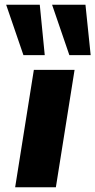

<svg xmlns="http://www.w3.org/2000/svg" viewBox="-20 -791 403 811"><path d="M44 0 123 -496H295L216 0ZM273 -558 200 -771H341L363 -558ZM79 -558 6 -771H148L169 -558Z"/></svg>

Font: Nunito Sans 10pt Expanded ExtraBold
Style: Italic
Weight: 800
Width: 7
Italic angle: -9°
Designer: Vernon Adams
Foundry: Vernon Adams
Version: Version 3.101;gftools[0.9.27]